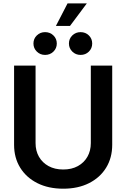

<svg xmlns="http://www.w3.org/2000/svg" viewBox="-20 -1121 758 1152"><path d="M359.4 11.2Q270.5 11.2 204.1 -22.2Q137.7 -55.7 101.1 -115Q64.5 -174.3 64.5 -252V-727.5H193.4V-262.2Q193.4 -216.3 213.6 -180.7Q233.9 -145 271.2 -124.5Q308.6 -104 359.4 -104Q410.2 -104 447.3 -124.5Q484.4 -145 504.6 -180.7Q524.9 -216.3 524.9 -262.2V-727.5H653.3V-252Q653.3 -174.3 616.9 -115Q580.6 -55.7 514.4 -22.2Q448.2 11.2 359.4 11.2ZM463.4 -791.5Q434.1 -791.5 413.8 -811.5Q393.6 -831.5 393.6 -859.9Q393.6 -888.7 413.8 -908.4Q434.1 -928.2 463.4 -928.2Q493.2 -928.2 513.2 -908.4Q533.2 -888.7 533.2 -859.9Q533.2 -831.1 513.2 -811.3Q493.2 -791.5 463.4 -791.5ZM250.5 -791.5Q221.2 -791.5 200.9 -811.5Q180.7 -831.5 180.7 -859.9Q180.7 -888.7 200.9 -908.4Q221.2 -928.2 250.5 -928.2Q280.3 -928.2 300.5 -908.4Q320.8 -888.7 320.8 -859.9Q320.8 -831.1 300.5 -811.3Q280.3 -791.5 250.5 -791.5ZM315.4 -965.3 385.3 -1100.6H501L399.9 -965.3Z"/></svg>

Font: Inter 24pt SemiBold
Style: Regular
Weight: 600
Designer: Rasmus Andersson
Foundry: rsms
Version: Version 4.001;git-66647c0bb